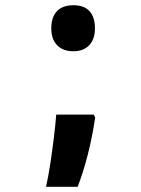

<svg xmlns="http://www.w3.org/2000/svg" viewBox="-20 -577 540 734"><path d="M261 -381Q221 -381 198.5 -404Q176 -427 176 -469Q176 -511 197.5 -534Q219 -557 261 -557Q302 -557 322.5 -534Q343 -511 343 -469Q343 -427 321 -404Q299 -381 261 -381ZM156 137Q165 97 172.5 47.5Q180 -2 186 -51.5Q192 -101 195 -139H338L344 -128Q332 -49 315 16.5Q298 82 277 137Z"/></svg>

Font: Noto Sans Mono ExtraCondensed Black
Style: Regular
Weight: 900
Width: 2
Designer: Monotype Design Team
Foundry: Monotype Imaging Inc.
Version: Version 2.014